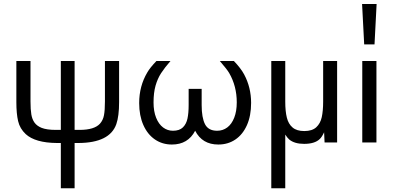

<svg xmlns="http://www.w3.org/2000/svg" viewBox="-20 -727 2007 980"><path d="M135.7 -415.5V-209Q135.7 -168 139.9 -143.1Q144 -118.2 156.2 -101.1Q168.5 -84 192.9 -74.2Q219.2 -64 265.1 -64H290.5V-415.5H360.8V-64H386.2Q461.4 -64 490.2 -95.7Q505.9 -113.3 510.7 -138.7Q515.6 -164.1 515.6 -209V-415.5H587.9V-205.6Q587.9 -134.3 573.7 -93.3Q540 2 380.9 2.9H360.8V233.9H290.5V2.9H270.5Q159.7 2 111.3 -42.5Q81.5 -70.3 72.5 -108.6Q63.5 -147 63.5 -205.6V-415.5Z M731.9 -357.4Q745.6 -381.3 778.3 -415.5H850.1Q820.3 -381.3 802.2 -353.5Q784.2 -325.7 773.9 -289.6Q763.7 -253.4 763.7 -204.1Q763.7 -158.7 776.9 -126Q790 -93.3 812.5 -76.4Q835 -59.6 862.8 -59.6Q896 -59.6 913.6 -76.9Q931.2 -94.2 937 -122.3Q942.9 -150.4 942.9 -190.9V-273.4H1009.3V-190.9Q1009.3 -126.5 1026.4 -93Q1043.5 -59.6 1088.4 -59.6Q1117.2 -59.6 1139.9 -76.4Q1162.6 -93.3 1175.5 -126.2Q1188.5 -159.2 1188.5 -204.6Q1188.5 -287.1 1149.9 -354Q1139.6 -372.1 1102.1 -415.5H1173.8Q1209 -378.9 1226.1 -347.2Q1261.7 -280.8 1261.7 -201.7Q1261.7 -136.2 1240.5 -88.4Q1219.2 -40.5 1181.4 -14.9Q1143.6 10.7 1094.2 10.7Q1012.2 10.7 976.1 -59.6Q939.5 10.7 857.4 10.7Q808.6 10.7 770.8 -15.1Q732.9 -41 711.7 -88.9Q690.4 -136.7 690.4 -201.2Q690.4 -287.6 731.9 -357.4Z M1364.7 233.9V-415.5H1436V-208.5Q1436 -159.2 1444.1 -126.7Q1452.1 -94.2 1473.4 -76.2Q1494.6 -58.1 1533.2 -58.1Q1573.2 -58.1 1594.2 -77.4Q1615.2 -96.7 1622.3 -128.9Q1629.4 -161.1 1629.4 -209V-415.5H1700.7V0H1636.7L1634.3 -51.8Q1623.5 -28.3 1612.3 -17.6Q1586.9 7.3 1532.2 7.3Q1482.9 7.3 1456.1 -15.1Q1446.3 -23.9 1436 -40V233.9Z M1829.1 -415.5H1901.4V0H1829.1ZM1828.1 -706.5H1902.3L1891.6 -500.5H1838.9Z"/></svg>

Font: NMS Futura Pro Book
Style: Regular
Weight: 400
Designer: Blend3rman
Version: Version 0.1